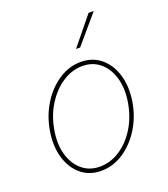

<svg xmlns="http://www.w3.org/2000/svg" viewBox="-143 -879 866 992"><g transform="rotate(-20 290.0 -383.0)"><path d="M244.3 11.4Q179.7 11.4 134.4 -25.9Q89.1 -63.2 69.8 -127.8Q50.4 -192.5 63.9 -274.1Q77.4 -353.7 117.4 -417.1Q157.3 -480.5 214 -517.2Q270.6 -554 333.8 -554Q399.1 -554 444.4 -516.3Q489.7 -478.7 509.1 -414.1Q528.4 -349.4 515.6 -268.5Q502.1 -188.9 462 -125.5Q421.9 -62.1 365.1 -25.4Q308.2 11.4 244.3 11.4ZM244.3 -11.4Q303.3 -11.4 355.5 -45.6Q407.7 -79.9 444.2 -139.4Q480.8 -198.9 492.9 -274.1Q505 -347.3 488.3 -405.5Q471.6 -463.8 431.8 -497.5Q392 -531.2 335.2 -531.2Q277 -531.2 224.8 -496.6Q172.6 -462 135.7 -402.5Q98.7 -343 86.6 -268.5Q73.9 -195.3 90.7 -137.1Q107.6 -78.8 147.5 -45.1Q187.5 -11.4 244.3 -11.4ZM335.2 -625 460.2 -778.4H488.6L358 -625Z"/></g></svg>

Font: Inter Thin  BETA
Style: Italic
Weight: 100
Italic angle: -9.39999°
Designer: Rasmus Andersson
Foundry: rsms
Version: Version 3.011;git-f93a4a705